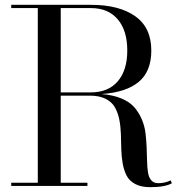

<svg xmlns="http://www.w3.org/2000/svg" viewBox="-20 -770 752 795"><path d="M26.5 -13.5H136.5V-736.5H26.5V-750H356.5Q473.5 -750 540 -702.8Q606.5 -655.5 606.5 -561Q606.5 -474.5 554.5 -431Q502.5 -387.5 400 -380.5Q447.5 -377 482.2 -362.5Q517 -348 536.2 -325.8Q555.5 -303.5 567.2 -275.8Q579 -248 582.5 -218.2Q586 -188.5 587.2 -158.8Q588.5 -129 589 -102.5Q589.5 -76 592.8 -55.8Q596 -35.5 606.2 -23.5Q616.5 -11.5 635 -11.5Q662 -11.5 687 -23L691.5 -11Q663 5 601.5 5Q564.5 5 540 -8Q515.5 -21 504.2 -43Q493 -65 488 -93.2Q483 -121.5 482.2 -153Q481.5 -184.5 480.5 -216Q479.5 -247.5 473.8 -275.8Q468 -304 455.5 -326Q443 -348 417 -361Q391 -374 351.5 -374H231.5V-13.5H342V0H26.5ZM356.5 -736.5H231.5V-387.5H356.5Q428 -387.5 467.5 -433.2Q507 -479 507 -561Q507 -643.5 467.5 -690Q428 -736.5 356.5 -736.5Z"/></svg>

Font: Bodoni* 16pt
Style: Regular
Weight: 400
Version: Version 2.3